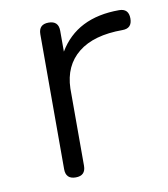

<svg xmlns="http://www.w3.org/2000/svg" viewBox="-62 -537 516 590"><g transform="rotate(-10 196.0 -241.5)"><path d="M159 -31Q159 0 128 0Q97 0 97 -31V-452Q97 -483 128 -483Q159 -483 159 -452V-387Q216 -483 348 -483Q378 -483 378 -452Q378 -421 348 -421Q258 -421 209.5 -382Q161 -343 159 -272Z"/></g></svg>

Font: Jura Medium
Style: Regular
Weight: 500
Designer: Daniel Johnson, Alexei Vanyashin
Foundry: Daniel Johnson
Version: Version 5.103